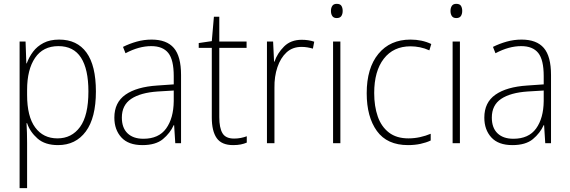

<svg xmlns="http://www.w3.org/2000/svg" viewBox="-20 -745 2964 999"><path d="M288 -539Q381 -539 430 -471.5Q479 -404 479 -269Q479 -132 426.5 -61Q374 10 282 10Q214 10 175 -24.5Q136 -59 121 -104H118Q121 -55 121 -1V234H82V-529H113L117 -415H119Q131 -448 152 -476Q173 -504 206.5 -521.5Q240 -539 288 -539ZM284 -505Q204 -505 162.5 -444Q121 -383 121 -277V-251Q121 -139 163 -82Q205 -25 279 -25Q353 -25 396.5 -84.5Q440 -144 440 -269Q440 -385 401.5 -445Q363 -505 284 -505Z M769 -539Q847 -539 884.5 -495.5Q922 -452 922 -355V0H892L886 -94H884Q865 -52 827.5 -21Q790 10 721 10Q648 10 611.5 -30Q575 -70 575 -133Q575 -212 633 -252.5Q691 -293 798 -300L884 -306V-349Q884 -434 855.5 -469.5Q827 -505 767 -505Q735 -505 702 -496Q669 -487 633 -468L620 -501Q654 -518 691.5 -528.5Q729 -539 769 -539ZM801 -269Q711 -263 662.5 -230.5Q614 -198 614 -133Q614 -80 643.5 -51.5Q673 -23 726 -23Q806 -23 844.5 -76.5Q883 -130 884 -219V-274Z M1198 -24Q1217 -24 1234 -27.5Q1251 -31 1264 -36V-3Q1250 3 1233 6.5Q1216 10 1193 10Q1133 10 1107.5 -26.5Q1082 -63 1082 -133V-496H1014V-521L1082 -531L1093 -658H1121V-529H1263V-496H1121V-135Q1121 -80 1137.5 -52Q1154 -24 1198 -24Z M1550 -538Q1586 -538 1615 -528L1608 -492Q1594 -496 1579.5 -498.5Q1565 -501 1549 -501Q1502 -501 1471 -472.5Q1440 -444 1423.5 -395.5Q1407 -347 1408 -288V0H1369V-529H1401L1406 -424H1408Q1423 -468 1458 -503Q1493 -538 1550 -538Z M1732 -725Q1750 -725 1756.5 -714.5Q1763 -704 1763 -688Q1763 -672 1756 -661.5Q1749 -651 1732 -651Q1716 -651 1709 -661.5Q1702 -672 1702 -688Q1702 -704 1709 -714.5Q1716 -725 1732 -725ZM1751 -529V0H1713V-529Z M2103 10Q1994 10 1941 -63.5Q1888 -137 1888 -260Q1888 -391 1949 -465Q2010 -539 2116 -539Q2176 -539 2224 -516L2214 -483Q2190 -494 2165 -499Q2140 -504 2116 -504Q2027 -504 1977 -439.5Q1927 -375 1927 -261Q1927 -192 1945.5 -139Q1964 -86 2003.5 -55.5Q2043 -25 2105 -25Q2136 -25 2165.5 -31.5Q2195 -38 2221 -49V-14Q2198 -3 2168 3.5Q2138 10 2103 10Z M2354 -725Q2372 -725 2378.5 -714.5Q2385 -704 2385 -688Q2385 -672 2378 -661.5Q2371 -651 2354 -651Q2338 -651 2331 -661.5Q2324 -672 2324 -688Q2324 -704 2331 -714.5Q2338 -725 2354 -725ZM2373 -529V0H2335V-529Z M2694 -539Q2772 -539 2809.5 -495.5Q2847 -452 2847 -355V0H2817L2811 -94H2809Q2790 -52 2752.5 -21Q2715 10 2646 10Q2573 10 2536.5 -30Q2500 -70 2500 -133Q2500 -212 2558 -252.5Q2616 -293 2723 -300L2809 -306V-349Q2809 -434 2780.5 -469.5Q2752 -505 2692 -505Q2660 -505 2627 -496Q2594 -487 2558 -468L2545 -501Q2579 -518 2616.5 -528.5Q2654 -539 2694 -539ZM2726 -269Q2636 -263 2587.5 -230.5Q2539 -198 2539 -133Q2539 -80 2568.5 -51.5Q2598 -23 2651 -23Q2731 -23 2769.5 -76.5Q2808 -130 2809 -219V-274Z"/></svg>

Font: Noto Sans Telugu SemiCondensed ExtraLight
Style: Regular
Weight: 200
Width: 4
Designer: Jelle Bosma - Monotype Design Team
Foundry: Monotype Imaging Inc.
Version: Version 2.005; ttfautohint (v1.8.4.7-5d5b)